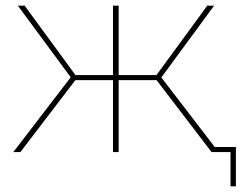

<svg xmlns="http://www.w3.org/2000/svg" viewBox="-20 -537 860 678"><path d="M727 0 526 -263 544 -271 752 0ZM27 0 235 -271 253 -263 52 0ZM235 -257 43 -517H67L253 -263ZM233 -254V-272H386V-254ZM379 0V-517H399V0ZM391 -254V-272H546V-254ZM545 -257 526 -263 712 -517H736ZM794 121V-8L802 0H727V-18H813V121Z"/></svg>

Font: Montserrat Thin
Style: Regular
Weight: 100
Designer: Julieta Ulanovsky
Foundry: Julieta Ulanovsky
Version: Version 9.000